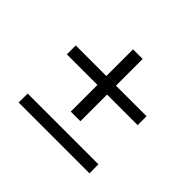

<svg xmlns="http://www.w3.org/2000/svg" viewBox="-116 -687 748 748"><g transform="rotate(45 258.0 -313.0)"><path d="M453 -82H63V-131.5H453ZM284.5 -543.5V-200.5H231.5V-543.5ZM453 -347.5H63V-396.5H453Z"/></g></svg>

Font: Anek Devanagari Medium Light
Style: Regular
Weight: 300
Version: Version 1.003